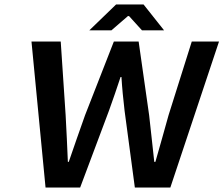

<svg xmlns="http://www.w3.org/2000/svg" viewBox="-20 -840 1001 860"><path d="M184 0H339L468 -344C486 -395 504 -445 520 -495H524C527 -445 532 -395 538 -344L584 0H743L961 -654H839L735 -324C716 -255 696 -185 676 -115H671C663 -185 656 -256 648 -324L601 -654H490L361 -324C336 -255 312 -184 288 -115H284C281 -184 278 -254 274 -324L252 -654H121ZM479 -704 553 -768H558L616 -704H715L623 -820H500L380 -704Z"/></svg>

Font: Falling Sky
Style: ExtObl
Weight: 400
Designer: Paul D. Hunt
Foundry: Adobe Systems Incorporated
Version: Version 1.02